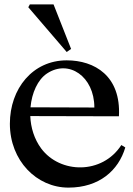

<svg xmlns="http://www.w3.org/2000/svg" viewBox="-20 -840 606 875"><path d="M551 -168 533 -179C446 -44 254 -48 168 -163C136 -206 120 -259 118 -311L522 -310C532 -494 411 -565 284 -565C129 -565 25 -436 25 -276C25 -108 147 15 292 15C432 15 520 -63 551 -168ZM304 -617 224 -820H116L109 -807L284 -603ZM119 -351C125 -417 152 -477 194 -505C293 -571 410 -492 410 -350Z"/></svg>

Font: Basteleur Moonlight
Style: Regular
Weight: 300
Designer: Keussel
Foundry: Keussel Studio
Version: Version 1.300;Glyphs 3.2 (3192)